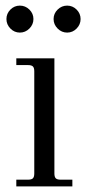

<svg xmlns="http://www.w3.org/2000/svg" viewBox="-20 -664 310 684"><path d="M38.1 0V-23.9H80.1Q92.3 -23.9 97.2 -28.8Q102.1 -33.7 102.1 -45.9V-410.2Q102.1 -422.4 97.2 -427.2Q92.3 -432.1 80.1 -432.1H38.1V-456.1H173.8V-45.9Q173.8 -33.7 178.7 -28.8Q183.6 -23.9 195.8 -23.9H237.8V0ZM185.3 -629.9Q199.7 -644 219.2 -644Q238.8 -644 252.9 -629.9Q267.1 -615.7 267.1 -596.2Q267.1 -576.7 252.9 -562.3Q238.8 -547.9 219.2 -547.9Q199.7 -547.9 185.3 -562.3Q170.9 -576.7 170.9 -596.2Q170.9 -615.7 185.3 -629.9ZM17.1 -629.9Q31.2 -644 50.8 -644Q70.3 -644 84.7 -629.9Q99.1 -615.7 99.1 -596.2Q99.1 -576.7 84.7 -562.3Q70.3 -547.9 50.8 -547.9Q31.2 -547.9 17.1 -562.3Q2.9 -576.7 2.9 -596.2Q2.9 -615.7 17.1 -629.9Z"/></svg>

Font: Flanker Steampunk
Style: Regular
Weight: 400
Designer: Alexey Kryukov, Leonardo Di Lena
Foundry: Alexey Kryukov, Leonardo Di Lena
Version: 1.210